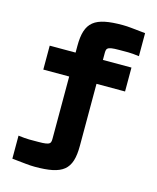

<svg xmlns="http://www.w3.org/2000/svg" viewBox="-126 -797 852 1039"><g transform="rotate(15 300.0 -278.0)"><path d="M447 -575C485 -575 507 -577 559 -570V-699C486 -706 465 -710 431 -710C274 -710 223 -673 223 -537V-500H78V-366H223V-27C223 8 226 19 153 19C115 19 93 21 41 14V143C113 150 135 154 169 154C326 154 376 117 376 -19V-366H536V-500H376V-529C376 -564 373 -575 447 -575Z"/></g></svg>

Font: LT Wave Mono Black
Style: Regular
Weight: 900
Designer: Daniel Lyons
Version: Version 2.5 (Glyphs App)